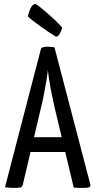

<svg xmlns="http://www.w3.org/2000/svg" viewBox="-20 -936 477 958"><path d="M55.7 1.6Q48.3 1.6 33.9 1Q19.5 0.4 4.8 -1.3L183.4 -688.8Q186 -703.1 214.4 -703.1Q224.5 -703.1 234.7 -702.2Q245 -701.4 251.8 -699.8L430.8 -15.2Q432.8 -6.6 426.3 -2.5Q419.8 1.6 395.6 1.6Q387.4 1.6 375.5 1.3Q363.6 1 347.9 0L253.8 -394.2Q246.3 -427.9 239 -462.9Q231.7 -498 226.5 -530.6Q221.2 -563.1 218.9 -586.7Q216.6 -563.1 211.1 -530.6Q205.5 -498 198.7 -462.9Q192 -427.9 183.5 -394.2L93.7 -14.4Q92.1 -6.2 85.8 -2.3Q79.5 1.6 55.7 1.6ZM107.5 -177.7V-251.5H346.6V-177.7ZM259.2 -753.1Q246.7 -760.1 225.6 -774.1Q204.4 -788.1 182.3 -804.1Q160.3 -820.1 142.6 -833.8Q125 -847.6 119.1 -854.7Q122.4 -872.8 132.3 -894.3Q142.3 -915.9 156.7 -915.9Q160 -915.9 174.2 -905.1Q188.5 -894.3 209.3 -876.5Q230.2 -858.7 251.7 -838.4Q273.3 -818 290.6 -798.2Q290.6 -798.2 286.8 -787.1Q283 -776 275.9 -764.5Q268.9 -753.1 259.2 -753.1Z"/></svg>

Font: Yanone Kaffeesatz ExtraLight
Style: Regular
Weight: 200
Designer: Yanone (Cyrillic: Daniel Pouzeot, Huerta Tipografica, and Cyreal)
Foundry: Yanone
Version: Version 2.003